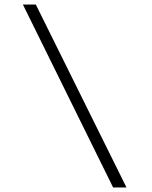

<svg xmlns="http://www.w3.org/2000/svg" viewBox="-20 -720 669 847"><path d="M479 107 81 -700H138L538 107Z"/></svg>

Font: Lexend Exa ExtraLight
Style: Regular
Weight: 250
Designer: Bonnie Shaver-Troup, Thomas Jockin
Foundry: Lexend
Version: Version 1.007